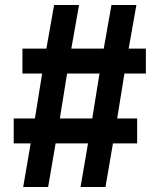

<svg xmlns="http://www.w3.org/2000/svg" viewBox="-20 -750 640 770"><path d="M73 0H173L203 -175H333L303 0H403L433 -175H530V-275H450L479 -455H565V-555H496L527 -730H427L396 -555H266L297 -730H197L166 -555H70V-455H149L120 -275H35V-175H103ZM220 -275 249 -455H379L350 -275Z"/></svg>

Font: JetBrains Mono ExtraBold
Style: Regular
Weight: 800
Monospace: yes
Designer: Philipp Nurullin, Konstantin Bulenkov
Foundry: JetBrains
Version: Version 2.305